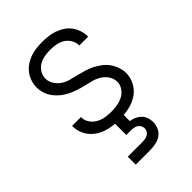

<svg xmlns="http://www.w3.org/2000/svg" viewBox="-220 -624 939 939"><g transform="rotate(-45 250.0 -154.0)"><path d="M249 8Q227 8 205.5 5.5Q184 3 163.5 -3.5Q143 -10 124.5 -22Q106 -34 92.5 -50.5Q79 -67 71.5 -88Q64 -109 64 -131Q64 -132 64 -132.5Q64 -133 64 -134H125Q125 -134 125 -133.5Q125 -133 125 -132Q125 -111 137 -93Q149 -75 167.5 -64.5Q186 -54 207 -50.5Q228 -47 249 -47Q270 -47 290.5 -50.5Q311 -54 329.5 -63.5Q348 -73 360.5 -91Q373 -109 373 -130Q373 -152 361 -170.5Q349 -189 330.5 -201Q312 -213 291 -218.5Q270 -224 249 -229Q228 -234 207.5 -240.5Q187 -247 167.5 -256.5Q148 -266 131 -279.5Q114 -293 101 -310Q88 -327 81 -348Q74 -369 74 -390Q74 -411 81 -431.5Q88 -452 100.5 -468.5Q113 -485 130.5 -497Q148 -509 168 -516Q188 -523 209 -525.5Q230 -528 251 -528Q272 -528 293 -525.5Q314 -523 333.5 -516Q353 -509 371 -497.5Q389 -486 401.5 -469Q414 -452 421 -432Q428 -412 428 -391Q428 -390 428 -389Q428 -388 428 -387H367Q367 -388 367 -388.5Q367 -389 367 -389Q367 -409 356 -427Q345 -445 328 -455.5Q311 -466 291 -469.5Q271 -473 251 -473Q231 -473 211 -469.5Q191 -466 174 -456Q157 -446 146 -428Q135 -410 135 -390Q135 -369 147 -350Q159 -331 177 -319Q195 -307 216 -301.5Q237 -296 258 -291Q279 -286 300 -279.5Q321 -273 340 -263.5Q359 -254 376.5 -241Q394 -228 406.5 -210.5Q419 -193 426.5 -172Q434 -151 434 -130Q434 -108 426.5 -87.5Q419 -67 405.5 -50Q392 -33 373.5 -21.5Q355 -10 334.5 -3.5Q314 3 292 5.5Q270 8 249 8ZM150 220V165H250Q260 165 269.5 163.5Q279 162 287.5 157.5Q296 153 301.5 144.5Q307 136 307 126Q307 116 302 107Q297 98 288.5 93Q280 88 270 86.5Q260 85 250 85H220V0H280V49Q296 51 310.5 57.5Q325 64 336.5 75.5Q348 87 353 102.5Q358 118 358 133Q358 153 349.5 171.5Q341 190 325 201Q309 212 289.5 216Q270 220 250 220Z"/></g></svg>

Font: Iosevka SS04 Light
Style: Regular
Weight: 300
Monospace: yes
Designer: Belleve Invis
Foundry: Belleve Invis
Version: Version 19.0.0; ttfautohint (v1.8.4)